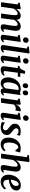

<svg xmlns="http://www.w3.org/2000/svg" viewBox="2299 -3157 868 5506"><g transform="rotate(90 2733.0 -404.0)"><path d="M246.5 -552 235.5 -436.5Q252 -462.5 274.2 -485.5Q296.5 -508.5 322.5 -526.2Q348.5 -544 377 -554Q405.5 -564 435 -564Q471 -564 495.2 -550Q519.5 -536 532.5 -505.8Q545.5 -475.5 547 -426Q547.5 -418.5 547.2 -410.5Q547 -402.5 546.2 -393.8Q545.5 -385 544.5 -376L525.5 -400.5Q542 -438.5 564.5 -468.8Q587 -499 614.5 -520.2Q642 -541.5 673.8 -552.8Q705.5 -564 741 -564Q795.5 -564 829.8 -531.2Q864 -498.5 864 -420Q864 -402.5 860 -372Q856 -341.5 850.8 -307.8Q845.5 -274 840.5 -246.5Q836 -221 831 -193.2Q826 -165.5 822.5 -139.2Q819 -113 818.5 -93Q818 -75.5 822.8 -69.8Q827.5 -64 835 -64Q844.5 -64 855 -69.5Q865.5 -75 882.5 -89.5L895.5 -59Q890 -51.5 872.8 -34.8Q855.5 -18 827 -4Q798.5 10 759.5 10Q725.5 10 707.5 -0.5Q689.5 -11 683.2 -27.8Q677 -44.5 677 -63.5Q677 -80.5 681 -106.2Q685 -132 690.5 -161.5Q696 -191 700.5 -219.5Q705 -246.5 710.2 -279.2Q715.5 -312 719.5 -345Q723.5 -378 723 -405.5Q722.5 -447.5 711.8 -462.2Q701 -477 677.5 -477Q658 -477 636.5 -465.8Q615 -454.5 594 -433.8Q573 -413 555 -384.8Q537 -356.5 525 -323L547 -400.5Q546.5 -377.5 544.2 -350.8Q542 -324 539 -297Q536 -270 532.5 -245.5L502 0H367.5L397 -218Q400.5 -246.5 404.8 -279Q409 -311.5 411.8 -344Q414.5 -376.5 414 -403.5Q413 -449 401.8 -463Q390.5 -477 363.5 -477Q347.5 -477 329.2 -467.2Q311 -457.5 292 -440.5Q273 -423.5 255.8 -401.2Q238.5 -379 225 -354.5L176.5 0H43.5L107.5 -473L56 -500L63.5 -538.5L223 -564Z M1060 10Q1031.5 10 1012.2 1.8Q993 -6.5 984 -21.8Q975 -37 977.5 -58.5Q980 -79.5 984.5 -111.2Q989 -143 994.8 -183.8Q1000.5 -224.5 1007.5 -271.5Q1014.5 -318.5 1021.5 -369.8Q1028.5 -421 1035.5 -473.5L977 -500.5L984 -538L1157.5 -563L1182 -551.5L1116.5 -99.5Q1114 -81.5 1118.5 -72.8Q1123 -64 1133 -64Q1142.5 -64 1153 -69.5Q1163.5 -75 1180 -89L1193 -59Q1187 -51 1170 -34.5Q1153 -18 1125.2 -4Q1097.5 10 1060 10ZM1121 -630Q1091.5 -630 1070.8 -651.8Q1050 -673.5 1051.5 -703Q1053 -739.5 1075.8 -764.8Q1098.5 -790 1137 -790Q1170.5 -790 1189.8 -768.8Q1209 -747.5 1208.5 -719.5Q1208 -681.5 1186 -655.8Q1164 -630 1121 -630Z M1410 -99.5Q1407.5 -82.5 1412 -73.2Q1416.5 -64 1427 -64Q1435 -64 1445.2 -68.8Q1455.5 -73.5 1474 -89.5L1487 -59Q1481 -50.5 1464 -34Q1447 -17.5 1418.8 -3.8Q1390.5 10 1350 10Q1331 10 1313 3.8Q1295 -2.5 1283.8 -16.8Q1272.5 -31 1272.5 -54.5Q1272.5 -59.5 1273.2 -66.5Q1274 -73.5 1274.8 -80.5Q1275.5 -87.5 1276.5 -92L1373 -742L1309.5 -760.5L1318.5 -797L1490.5 -817.5L1513 -804Z M1658 10Q1629.5 10 1610.2 1.8Q1591 -6.5 1582 -21.8Q1573 -37 1575.5 -58.5Q1578 -79.5 1582.5 -111.2Q1587 -143 1592.8 -183.8Q1598.5 -224.5 1605.5 -271.5Q1612.5 -318.5 1619.5 -369.8Q1626.5 -421 1633.5 -473.5L1575 -500.5L1582 -538L1755.5 -563L1780 -551.5L1714.5 -99.5Q1712 -81.5 1716.5 -72.8Q1721 -64 1731 -64Q1740.5 -64 1751 -69.5Q1761.5 -75 1778 -89L1791 -59Q1785 -51 1768 -34.5Q1751 -18 1723.2 -4Q1695.5 10 1658 10ZM1719 -630Q1689.5 -630 1668.8 -651.8Q1648 -673.5 1649.5 -703Q1651 -739.5 1673.8 -764.8Q1696.5 -790 1735 -790Q1768.5 -790 1787.8 -768.8Q1807 -747.5 1806.5 -719.5Q1806 -681.5 1784 -655.8Q1762 -630 1719 -630Z M2026.5 -183.5Q2024 -166.5 2022.2 -153.5Q2020.5 -140.5 2019.2 -130Q2018 -119.5 2018 -109Q2018 -91 2026.8 -81.8Q2035.5 -72.5 2052.5 -72.5Q2078.5 -72.5 2099.2 -81.5Q2120 -90.5 2137 -105L2149 -67Q2135.5 -51 2111.2 -33Q2087 -15 2052 -2.5Q2017 10 1970 10Q1933 10 1906.2 -9.2Q1879.5 -28.5 1879.5 -75.5Q1879.5 -79.5 1880 -85.5Q1880.5 -91.5 1881.8 -102.5Q1883 -113.5 1885.2 -131.8Q1887.5 -150 1891 -177.5L1931 -481H1866.5L1876.5 -527L1943.5 -549.5Q1956.5 -562 1970 -586Q1983.5 -610 1995.5 -637.8Q2007.5 -665.5 2016.5 -688.5H2096L2075.5 -551H2186L2176.5 -481H2066Z M2642 -101.5Q2639.5 -80.5 2645.2 -72Q2651 -63.5 2661 -63.5Q2669 -63.5 2679.5 -69Q2690 -74.5 2705.5 -87.5L2719.5 -57.5Q2714 -49 2696.2 -32.8Q2678.5 -16.5 2651.5 -3.2Q2624.5 10 2590 10Q2559 10 2539.5 -5.5Q2520 -21 2519 -52L2521 -71Q2505.5 -51 2483.2 -32.5Q2461 -14 2432 -2Q2403 10 2367 10Q2310 10 2272.8 -17Q2235.5 -44 2217.5 -90.2Q2199.5 -136.5 2199.5 -193.5Q2199.5 -247.5 2213.5 -301Q2227.5 -354.5 2254.8 -401.8Q2282 -449 2322 -485.5Q2362 -522 2414 -542.8Q2466 -563.5 2529 -563.5Q2555.5 -563.5 2585.8 -557.2Q2616 -551 2637 -543L2706.5 -563ZM2563 -494.5Q2553 -499.5 2541.5 -502Q2530 -504.5 2517 -504.5Q2480 -504.5 2451.5 -486Q2423 -467.5 2402 -436Q2381 -404.5 2367.8 -364.5Q2354.5 -324.5 2348 -281.5Q2341.5 -238.5 2341.5 -197.5Q2341.5 -154.5 2351.2 -124.8Q2361 -95 2378.2 -80Q2395.5 -65 2418 -65Q2433 -65 2446.5 -70.2Q2460 -75.5 2471.8 -84.5Q2483.5 -93.5 2493.8 -104.5Q2504 -115.5 2512.5 -126.5ZM2429.5 -620.5Q2403 -620.5 2385.2 -642.5Q2367.5 -664.5 2367.5 -692.5Q2368.5 -728 2389.2 -753Q2410 -778 2444.5 -778Q2476 -778 2492.8 -756.8Q2509.5 -735.5 2509 -709Q2509 -672.5 2489.2 -646.5Q2469.5 -620.5 2429.5 -620.5ZM2634.5 -620.5Q2608.5 -620.5 2590.5 -642.5Q2572.5 -664.5 2573 -692.5Q2574 -728 2594 -753Q2614 -778 2649.5 -778Q2680 -778 2697.5 -756.8Q2715 -735.5 2714.5 -709Q2714 -672.5 2694 -646.5Q2674 -620.5 2634.5 -620.5Z M2794 0 2858.5 -472.5 2806.5 -499.5 2813.5 -538 2960.5 -563 2984 -548.5 2978 -458 2973.5 -416.5Q2982.5 -443 2998 -469.2Q3013.5 -495.5 3035.2 -516.8Q3057 -538 3083.8 -550.8Q3110.5 -563.5 3141.5 -563.5Q3153 -563.5 3162.2 -560.8Q3171.5 -558 3175 -555L3146 -408.5Q3142 -412.5 3128.5 -417.5Q3115 -422.5 3093.5 -422.5Q3077 -422.5 3060 -418.8Q3043 -415 3027.2 -407.8Q3011.5 -400.5 2998.8 -389.8Q2986 -379 2977 -365L2926.5 0Z M3296.5 10Q3268 10 3248.8 1.8Q3229.5 -6.5 3220.5 -21.8Q3211.5 -37 3214 -58.5Q3216.5 -79.5 3221 -111.2Q3225.5 -143 3231.2 -183.8Q3237 -224.5 3244 -271.5Q3251 -318.5 3258 -369.8Q3265 -421 3272 -473.5L3213.5 -500.5L3220.5 -538L3394 -563L3418.5 -551.5L3353 -99.5Q3350.5 -81.5 3355 -72.8Q3359.5 -64 3369.5 -64Q3379 -64 3389.5 -69.5Q3400 -75 3416.5 -89L3429.5 -59Q3423.5 -51 3406.5 -34.5Q3389.5 -18 3361.8 -4Q3334 10 3296.5 10ZM3357.5 -630Q3328 -630 3307.2 -651.8Q3286.5 -673.5 3288 -703Q3289.5 -739.5 3312.2 -764.8Q3335 -790 3373.5 -790Q3407 -790 3426.2 -768.8Q3445.5 -747.5 3445 -719.5Q3444.5 -681.5 3422.5 -655.8Q3400.5 -630 3357.5 -630Z M3851 -453H3844.5Q3835 -467.5 3808.8 -484.8Q3782.5 -502 3746.5 -502Q3723 -502 3703.5 -495Q3684 -488 3672 -473.8Q3660 -459.5 3659.5 -438Q3659 -415.5 3669.5 -396.8Q3680 -378 3700 -360.8Q3720 -343.5 3746.5 -324.5Q3773.5 -304.5 3797.5 -282.8Q3821.5 -261 3836.5 -232.2Q3851.5 -203.5 3851.5 -162.5Q3851.5 -119.5 3833.8 -87.2Q3816 -55 3785 -33.2Q3754 -11.5 3714.2 -0.8Q3674.5 10 3630 10Q3601 10 3569.2 4.5Q3537.5 -1 3512.2 -9Q3487 -17 3477.5 -25L3499 -114H3503Q3513 -102.5 3533.5 -88.8Q3554 -75 3579.5 -65.2Q3605 -55.5 3630.5 -55.5Q3651 -55.5 3671.2 -62.2Q3691.5 -69 3704.8 -84.5Q3718 -100 3718 -125Q3718 -148 3705.8 -166.5Q3693.5 -185 3673 -202.5Q3652.5 -220 3627 -237.5Q3604.5 -252.5 3581.5 -274.8Q3558.5 -297 3543 -327.8Q3527.5 -358.5 3527.5 -400.5Q3527.5 -449.5 3555.2 -486.2Q3583 -523 3632 -543.2Q3681 -563.5 3744.5 -563.5Q3771 -563.5 3796.8 -560.5Q3822.5 -557.5 3842.2 -553.2Q3862 -549 3870.5 -545.5Z M4112 10Q4027 10 3977.2 -47.8Q3927.5 -105.5 3926.5 -214.5Q3926 -275.5 3944.8 -337Q3963.5 -398.5 4001.5 -450Q4039.5 -501.5 4097.5 -532.8Q4155.5 -564 4232.5 -564Q4261.5 -564 4295.5 -559Q4329.5 -554 4353 -543.5L4318 -411L4289 -413Q4277.5 -431 4262.2 -450.2Q4247 -469.5 4231.8 -482.8Q4216.5 -496 4203.5 -496Q4177 -496 4152.2 -476.2Q4127.5 -456.5 4108.2 -419.8Q4089 -383 4077.8 -332.8Q4066.5 -282.5 4067.5 -221.5Q4069 -168.5 4079.8 -135Q4090.5 -101.5 4111.2 -85.8Q4132 -70 4162.5 -70Q4193 -70 4216.2 -78.2Q4239.5 -86.5 4257.8 -100.5Q4276 -114.5 4291.5 -132L4317 -89Q4303.5 -69.5 4276 -46.2Q4248.5 -23 4207.5 -6.5Q4166.5 10 4112 10Z M4796.5 10Q4762.5 10 4744 0.2Q4725.5 -9.5 4719 -26.2Q4712.5 -43 4712.5 -64Q4713 -76.5 4715.2 -94.2Q4717.5 -112 4721 -133Q4724.5 -154 4728.8 -176Q4733 -198 4736.5 -218Q4740.5 -239 4744.5 -263Q4748.5 -287 4752 -312Q4755.5 -337 4758 -360.8Q4760.5 -384.5 4760 -405.5Q4759.5 -433.5 4754.8 -449Q4750 -464.5 4740 -470.8Q4730 -477 4714 -477Q4696.5 -477 4676.5 -466Q4656.5 -455 4636.5 -436.2Q4616.5 -417.5 4598.5 -393.2Q4580.5 -369 4566.5 -342.5L4520 0H4386L4488 -741L4421.5 -760.5L4428.5 -797L4602 -817L4627.5 -803.5L4579 -431Q4596.5 -458.5 4618.2 -482.8Q4640 -507 4665.5 -525.2Q4691 -543.5 4719.5 -553.8Q4748 -564 4778.5 -564Q4815.5 -564 4843.2 -550Q4871 -536 4886.2 -504.5Q4901.5 -473 4901.5 -420Q4901.5 -402.5 4897.2 -371.8Q4893 -341 4887.5 -307.5Q4882 -274 4877.5 -246.5Q4874.5 -228 4870.8 -207Q4867 -186 4863.5 -165.5Q4860 -145 4857.5 -126.5Q4855 -108 4854.5 -93Q4854.5 -75.5 4860 -69.5Q4865.5 -63.5 4872 -63.5Q4881.5 -63.5 4891.5 -69Q4901.5 -74.5 4919 -88.5L4932 -57.5Q4926.5 -50.5 4909.2 -34Q4892 -17.5 4863.8 -3.8Q4835.5 10 4796.5 10Z M5411 -101.5Q5397.5 -80.5 5367.8 -54.2Q5338 -28 5294 -8.5Q5250 11 5193 11Q5137 11 5098.2 -7.8Q5059.5 -26.5 5035.5 -58.5Q5011.5 -90.5 5000.8 -130Q4990 -169.5 4989.5 -211Q4990 -286 5012.8 -350.5Q5035.5 -415 5076.5 -463.5Q5117.5 -512 5172.8 -539.2Q5228 -566.5 5292.5 -566.5Q5344.5 -566.5 5377.2 -550.5Q5410 -534.5 5426 -507Q5442 -479.5 5443 -445Q5443.5 -397.5 5423.2 -361.8Q5403 -326 5368.5 -300.5Q5334 -275 5292.8 -258.8Q5251.5 -242.5 5210 -234.5Q5168.5 -226.5 5134 -225.5Q5133 -190.5 5138.8 -161.2Q5144.5 -132 5156.8 -110.5Q5169 -89 5188.2 -77Q5207.5 -65 5234 -65Q5268.5 -65 5296.2 -76.5Q5324 -88 5346 -106.2Q5368 -124.5 5385 -144.5ZM5262.5 -506.5Q5231 -506.5 5208 -484.8Q5185 -463 5169.8 -428.2Q5154.5 -393.5 5145.8 -353.5Q5137 -313.5 5135 -277.5Q5156.5 -278.5 5181 -285.8Q5205.5 -293 5229.2 -306.2Q5253 -319.5 5272.2 -338.5Q5291.5 -357.5 5302.8 -382Q5314 -406.5 5313 -436Q5312 -471.5 5299 -489Q5286 -506.5 5262.5 -506.5Z"/></g></svg>

Font: Merriweather 28pt
Style: Bold Italic
Weight: 700
Italic angle: -7.8°
Version: Version 2.101